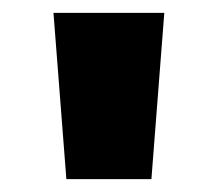

<svg xmlns="http://www.w3.org/2000/svg" viewBox="-20 -819 337 298"><path d="M235 -799H63L83 -541H215Z"/></svg>

Font: Noto Sans Sinhala SemiCondensed Black
Style: Regular
Weight: 900
Width: 4
Designer: Jelle Bosma - Monotype Design Team
Foundry: Monotype Imaging Inc.
Version: Version 2.006